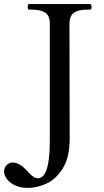

<svg xmlns="http://www.w3.org/2000/svg" viewBox="-32 -750 506 937"><path d="M-12 88Q-12 67 1 55Q14 43 29 43Q54 43 80 64Q87 70 99 82.5Q111 95 115 99Q134 120 153 120Q169 120 181 105Q211 70 211 -65V-634Q211 -674 188.5 -688.5Q166 -703 124 -703H110Q103 -703 103 -716Q103 -730 110 -730H407Q415 -730 415 -716Q415 -703 407 -703H393Q350 -703 328.5 -687.5Q307 -672 307 -634L308 -73Q308 18 274.5 71.5Q241 125 194.5 146Q148 167 104 167Q66 167 40 154Q14 141 1 122.5Q-12 104 -12 88Z"/></svg>

Font: Shippori Mincho Medium
Style: Regular
Weight: 500
Designer: FONTDASU
Foundry: FONTDASU / Google Inc. / but / Adobe
Version: Version 3.110; ttfautohint (v1.8.3)